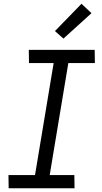

<svg xmlns="http://www.w3.org/2000/svg" viewBox="-20 -1000 540 1020"><path d="M376 0H26L25 -70H166L265 -665H134L133 -735H483L484 -665H343L244 -70H375ZM317 -795 272 -835 413 -980 466 -930Z"/></svg>

Font: Iosevka Term Curly
Style: Italic
Weight: 400
Italic angle: -9°
Designer: Belleve Invis
Foundry: Belleve Invis
Version: Version 32.3.0